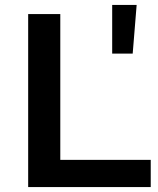

<svg xmlns="http://www.w3.org/2000/svg" viewBox="-20 -757 639 777"><path d="M94 -700H224V-110H590V0H94ZM434 -737H533L517 -540H434Z"/></svg>

Font: CMG Sans SemiBold
Style: Regular
Weight: 600
Designer: Julieta Ulanovsky
Foundry: Julieta Ulanovsky
Version: Version 7.200